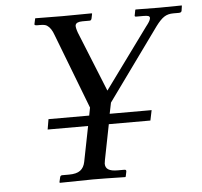

<svg xmlns="http://www.w3.org/2000/svg" viewBox="-49 -696 786 748"><g transform="rotate(-5 344.5 -322.5)"><path d="M365.2 -210 337.9 -71.8Q335.9 -62 335.9 -58.1Q335.9 -42.5 347.4 -35.2Q358.9 -27.8 383.8 -27.8H410.2Q418.5 -27.8 417 -20L413.1 -1L411.1 1Q324.2 -1 285.2 -1L155.8 1L153.8 -1L158.2 -20Q159.7 -27.8 167 -27.8H193.8Q223.1 -27.8 237.8 -38.8Q252.4 -49.8 256.8 -71.8L284.2 -210H126L132.8 -250H292L297.9 -280.8L185.1 -574.2Q175.3 -602.5 159.2 -612.8Q151.9 -618.2 131.8 -618.2H120.1Q115.7 -618.2 112.5 -619.6Q109.4 -621.1 110.8 -625L115.2 -645L116.2 -646Q209 -645 222.2 -645L335.9 -646L337.9 -645L334 -626Q332 -618.2 326.2 -618.2H297.9Q272.9 -618.2 270 -605Q268.6 -597.2 275.9 -576.2L371.1 -340.8L543 -576.2Q558.6 -595.7 560.1 -604Q561 -606 561 -607.9Q561 -613.8 555.9 -616Q550.8 -618.2 537.1 -618.2H507.8Q500.5 -618.2 502.9 -625L506.8 -645L508.8 -646Q587.9 -645 601.1 -645L688 -646L689 -645L686 -625Q684.6 -618.2 674.8 -618.2H652.8Q631.8 -618.2 617.2 -608.6Q602.5 -599.1 584 -574.2L380.9 -293L372.1 -250H536.1L527.8 -210Z"/></g></svg>

Font: Common Serif
Style: Bold Italic
Weight: 700
Italic angle: -12°
Designer: Philipp H. Poll, Khaled Hosny
Foundry: Stefan Peev, Context Ltd.
Version: Version 1.026